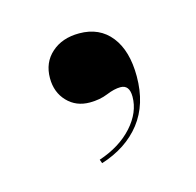

<svg xmlns="http://www.w3.org/2000/svg" viewBox="-49 -160 322 316"><g transform="rotate(-15 112.5 -2.0)"><path d="M90.3 106.5 87.9 100Q124.2 87.9 145.6 64.1Q166.9 40.3 166.9 13.7Q166.9 -6.5 151.6 -6.5Q141.1 -6.5 127.4 -0.8Q113.7 4.8 96.8 4.8Q73.4 4.8 58.5 -10.9Q43.5 -26.6 43.5 -50.8Q43.5 -77.4 61.7 -93.5Q79.8 -109.7 108.9 -109.7Q143.5 -109.7 162.9 -85.1Q182.3 -60.5 182.3 -16.9Q182.3 30.6 158.1 61.7Q133.9 92.7 90.3 106.5Z"/></g></svg>

Font: Playfair 144pt SemiCondensed
Style: Bold
Weight: 700
Width: 4
Designer: Claus Eggers Sørensen
Foundry: Claus Eggers Sørensen
Version: Version 2.203